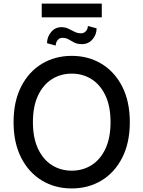

<svg xmlns="http://www.w3.org/2000/svg" viewBox="-20 -1052 808 1082"><path d="M384.2 9.9Q289.8 9.9 215.7 -35Q141.7 -79.9 99.1 -163.7Q56.5 -247.5 56.5 -363.6Q56.5 -480.1 99.1 -563.7Q141.7 -647.4 215.7 -692.3Q289.8 -737.2 384.2 -737.2Q478.3 -737.2 552.4 -692.3Q626.4 -647.4 669 -563.7Q711.6 -480.1 711.6 -363.6Q711.6 -247.5 669 -163.7Q626.4 -79.9 552.4 -35Q478.3 9.9 384.2 9.9ZM384.2 -90.2Q446.7 -90.2 496.3 -121.6Q545.8 -153.1 574.4 -214.1Q603 -275.2 603 -363.6Q603 -452.4 574.4 -513.3Q545.8 -574.2 496.3 -605.6Q446.7 -637.1 384.2 -637.1Q321.7 -637.1 272.2 -605.6Q222.7 -574.2 194.1 -513.3Q165.5 -452.4 165.5 -363.6Q165.5 -275.2 194.1 -214.1Q222.7 -153.1 272.2 -121.6Q321.7 -90.2 384.2 -90.2ZM553.6 -954.5H215.2V-1031.6H553.6ZM294 -795.1 245 -808.6Q245 -843.4 267.8 -871.1Q290.5 -898.8 326 -898.8Q348 -898.8 365.4 -890.3Q382.8 -881.7 399.9 -873Q416.9 -864.3 437.5 -864.3Q452.4 -864.3 463.8 -876.1Q475.1 -887.8 475.1 -905.5L524.5 -892.4Q524.1 -856.5 501.1 -829.9Q478 -803.3 441.8 -803.3Q415.5 -803.3 398.6 -812.1Q381.7 -821 366.8 -829.9Q351.9 -838.8 330.3 -838.8Q315 -838.8 304.5 -825.5Q294 -812.1 294 -795.1Z"/></svg>

Font: Linik Sans Medium
Style: Regular
Weight: 500
Designer: Rasmus Andersson (font), Cristiano Sobral (main changes)
Foundry: rsms
Version: Version 3.018;June 1, 2022;FontCreator 14.0.0.2814 64-bit; t